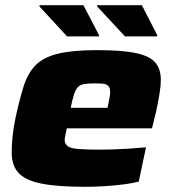

<svg xmlns="http://www.w3.org/2000/svg" viewBox="-20 -711 661 739"><path d="M307 8Q198 8 136.5 -5Q75 -18 50 -47Q25 -76 25 -123Q25 -150 28 -182.5Q31 -215 39 -254Q55 -328 71 -379Q87 -430 117.5 -460.5Q148 -491 204 -504.5Q260 -518 353 -518Q451 -518 504 -506.5Q557 -495 578 -470Q599 -445 599 -403Q599 -384 595 -357.5Q591 -331 585.5 -303.5Q580 -276 574 -254L565 -217H237Q234 -202 231.5 -190.5Q229 -179 229 -171Q230 -156 241 -148Q252 -140 282 -137.5Q312 -135 367 -135Q389 -135 417.5 -136Q446 -137 478.5 -139Q511 -141 542 -144L514 -12Q492 -6 457.5 -1.5Q423 3 384 5.5Q345 8 307 8ZM252 -296H394L397 -311Q400 -327 402 -337.5Q404 -348 404 -357Q404 -372 397.5 -379.5Q391 -387 378.5 -388.5Q366 -390 344 -390Q319 -390 304 -387.5Q289 -385 280 -376Q271 -367 265 -348Q259 -329 252 -296ZM238 -571 132 -686V-691H301L361 -576V-571ZM461 -571 354 -686V-691H526L585 -576V-571Z"/></svg>

Font: Saira Expanded ExtraBold
Style: Italic
Weight: 800
Width: 7
Italic angle: -12°
Designer: Hector Gatti with collaboration of the Omnibus-Type team
Foundry: Omnibus-Type
Version: Version 1.101